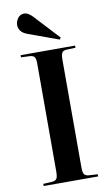

<svg xmlns="http://www.w3.org/2000/svg" viewBox="-103 -1003 613 1055"><g transform="rotate(-10 204.0 -476.0)"><path d="M52 0V-12L103 -15Q122 -17 128 -28Q134 -39 134 -68V-670Q134 -694 127.5 -704.5Q121 -715 100 -716L52 -718V-730H356V-718L304 -716Q287 -715 280.5 -704Q274 -693 274 -665V-64Q274 -37 280.5 -27Q287 -17 306 -15L356 -12V0ZM279 -777 109 -839Q83 -849 72.5 -863.5Q62 -878 62 -896Q62 -916 75 -934Q88 -952 111 -952Q121 -952 131.5 -946.5Q142 -941 156 -927L286 -787Z"/></g></svg>

Font: Literata 72pt SemiBold
Style: Regular
Weight: 600
Designer: Latin by Veronika Burian and Jose Scaglione. Greek by Irene Vlachou. Cyrillic by Vera Evstafieva.
Foundry: TypeTogether
Version: Version 3.002